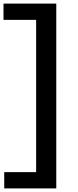

<svg xmlns="http://www.w3.org/2000/svg" viewBox="-36 -828 434 1068"><path d="M-12.5 220V129.5H165V-717.5H-16.5V-808H277V220Z"/></svg>

Font: Encode Sans Exp Md
Style: Regular
Weight: 500
Width: 7
Designer: Multiple Designers
Foundry: Impallari Type
Version: Version 3.002; ttfautohint (v1.8.3) -l 8 -r 50 -G 200 -x 14 